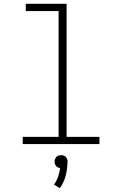

<svg xmlns="http://www.w3.org/2000/svg" viewBox="-20 -755 640 1006"><path d="M99 0V-38H287V-697H115V-735H329V-38H501V0ZM293 231 263 212Q277 193 284.5 170.5Q292 148 295 125Q289 125 283 122Q277 119 273.5 114.5Q270 110 268 104Q266 98 266 92Q266 85 268.5 78.5Q271 72 275.5 67Q280 62 286.5 60Q293 58 300 58Q307 58 313.5 60Q320 62 324.5 67Q329 72 331.5 78.5Q334 85 334 92V94L333 105Q332 139 322.5 171.5Q313 204 293 231Z"/></svg>

Font: Iosevka Slab XLtEx
Style: Regular
Weight: 200
Width: 7
Monospace: yes
Designer: Belleve Invis
Foundry: Belleve Invis
Version: Version 11.1.0; ttfautohint (v1.8.3)